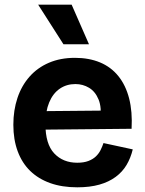

<svg xmlns="http://www.w3.org/2000/svg" viewBox="-20 -786 621 820"><path d="M310 14Q245 14 194.5 -4Q144 -22 109 -56Q74 -90 55.5 -140Q37 -190 37 -253Q37 -315 54.5 -367.5Q72 -420 106 -458.5Q140 -497 189 -518Q238 -539 300 -539Q360 -539 407 -519.5Q454 -500 485.5 -461Q517 -422 531.5 -365.5Q546 -309 542 -236L130 -232V-311L459 -314L408 -274Q415 -327 401 -361Q387 -395 360.5 -411Q334 -427 302 -427Q264 -427 235 -407Q206 -387 190 -348.5Q174 -310 174 -256Q174 -171 211.5 -131Q249 -91 310 -91Q338 -91 357.5 -98.5Q377 -106 389.5 -118Q402 -130 409.5 -145Q417 -160 422 -175L547 -148Q538 -111 520.5 -81.5Q503 -52 474 -30.5Q445 -9 404.5 2.5Q364 14 310 14ZM251 -597 143 -766H286L360 -597Z"/></svg>

Font: Bricolage Grotesque 96pt ExtraBold
Style: Bold
Weight: 700
Version: Version 1.001;gftools[0.9.33.dev8+g029e19f]